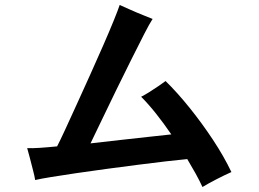

<svg xmlns="http://www.w3.org/2000/svg" viewBox="-20 -759 1040 770"><path d="M792 -9Q780 -35 764.5 -63Q749 -91 731 -121Q698 -118 646 -112Q594 -106 532 -98Q470 -90 406.5 -81.5Q343 -73 285.5 -64.5Q228 -56 185 -49Q142 -42 121 -37Q119 -51 112.5 -76Q106 -101 99.5 -126.5Q93 -152 89 -165Q107 -164 138 -166Q169 -168 209 -172Q221 -195 241.5 -239.5Q262 -284 288 -341Q314 -398 341.5 -459Q369 -520 393.5 -576Q418 -632 435.5 -675Q453 -718 460 -739Q474 -733 500.5 -721Q527 -709 553.5 -698.5Q580 -688 592 -683Q580 -665 557.5 -621Q535 -577 506 -519Q477 -461 446.5 -398.5Q416 -336 389 -279.5Q362 -223 343 -184Q402 -191 461.5 -197.5Q521 -204 574.5 -210Q628 -216 667 -220Q637 -264 606 -303Q575 -342 546 -371Q560 -378 578.5 -389.5Q597 -401 615 -413.5Q633 -426 644 -434Q691 -388 740.5 -326.5Q790 -265 834 -198.5Q878 -132 908 -69Q881 -57 848 -40Q815 -23 792 -9Z"/></svg>

Font: Zen Kaku Gothic Antique
Style: Bold
Weight: 700
Designer: Yoshimichi Ohira
Foundry: Positype
Version: Version 1.001